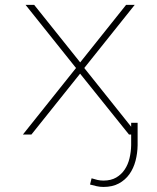

<svg xmlns="http://www.w3.org/2000/svg" viewBox="-20 -548 640 782"><path d="M306.6 -293.9 493.7 -528.3H528.8L323.2 -271L539.6 0H505.4L306.2 -248L107.9 0H73.2L289.6 -271L84 -528.3H119.1ZM540.5 -47.9V43.5Q540 76.2 532 106.9Q523.9 137.7 507.1 161.4Q490.2 185.1 464.1 199.2Q438 213.4 401.4 213.4Q387.2 213.4 373.8 210.4Q360.4 207.5 346.7 203.6L353 178.2Q364.7 182.1 376.7 184.8Q388.7 187.5 401.4 187.5Q432.1 187.5 453.4 175Q474.6 162.6 488 142.3Q501.5 122.1 507.6 96.2Q513.7 70.3 514.2 43.5V-47.9Z"/></svg>

Font: Roboto Mono Thin
Style: Regular
Weight: 250
Designer: Google
Version: Version 2.000985; 2015; ttfautohint (v1.3)